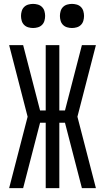

<svg xmlns="http://www.w3.org/2000/svg" viewBox="-20 -967 540 987"><path d="M27 0 122 -367 27 -735H99L186 -399H215V-735H285V-399H314L401 -735H473L378 -367L473 0H401L314 -336H285V0H215V-336H186L99 0ZM350 -823Q338 -823 325.5 -826.5Q313 -830 304 -839Q295 -848 291.5 -860.5Q288 -873 288 -885Q288 -897 291.5 -909.5Q295 -922 304 -931Q313 -940 325.5 -943.5Q338 -947 350 -947Q362 -947 374.5 -943.5Q387 -940 396 -931Q405 -922 408.5 -909.5Q412 -897 412 -885Q412 -873 408.5 -860.5Q405 -848 396 -839Q387 -830 374.5 -826.5Q362 -823 350 -823ZM150 -823Q138 -823 125.5 -826.5Q113 -830 104 -839Q95 -848 91.5 -860.5Q88 -873 88 -885Q88 -897 91.5 -909.5Q95 -922 104 -931Q113 -940 125.5 -943.5Q138 -947 150 -947Q162 -947 174.5 -943.5Q187 -940 196 -931Q205 -922 208.5 -909.5Q212 -897 212 -885Q212 -873 208.5 -860.5Q205 -848 196 -839Q187 -830 174.5 -826.5Q162 -823 150 -823Z"/></svg>

Font: Iosevka Custom
Style: Regular
Weight: 400
Monospace: yes
Designer: Belleve Invis
Foundry: Belleve Invis
Version: Version 32.5.0; ttfautohint (v1.8.4)